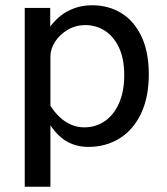

<svg xmlns="http://www.w3.org/2000/svg" viewBox="-20 -547 634 728"><path d="M73.8 -517H170.4V-446.4Q171.9 -448.1 173.4 -450.2Q174.9 -452.2 176.8 -454.3Q193.2 -474.4 213.2 -489.8Q233.1 -505.2 262.8 -516.1Q292.4 -527 329.9 -527Q390.9 -527 439.4 -497.7Q487.9 -468.3 516.1 -409.4Q544.2 -350.5 544.2 -265Q544.2 -178.4 514.7 -116.3Q485.1 -54.2 433.2 -22.1Q381.3 10 315.1 10Q271.6 10 236.2 -9Q200.8 -28.1 171.2 -71.8V161H73.8ZM451.1 -262.5Q451.1 -324.2 431 -366.9Q410.8 -409.5 377.2 -430.7Q343.6 -451.9 303.5 -451.9Q267.1 -451.9 236.6 -433.9Q206.1 -416 188.7 -388.5Q171.2 -361 171.2 -334V-146Q186.6 -121.6 206.1 -103.2Q225.6 -84.8 249.4 -74.4Q273.1 -64.1 299.1 -64.1Q342.6 -64.1 377 -87.4Q411.4 -110.6 431.3 -155.6Q451.1 -200.5 451.1 -262.5Z"/></svg>

Font: Public Sans VF
Style: Regular
Weight: 400
Designer: Pablo Impallari, Rodrigo Fuenzalida (Modified by Dan O. Williams and USWDS)
Version: Version 1.003